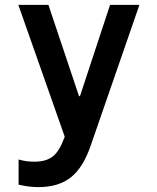

<svg xmlns="http://www.w3.org/2000/svg" viewBox="-20 -560 640 785"><path d="M56 92V195Q78 200 97.5 202.5Q117 205 137 205Q220 205 270.5 164.5Q321 124 352 32L550 -540H430L307 -167H303L178 -540H55L257 34L260 2L262 -16L264 -32L265 -44L267 -63L243 3Q223 58 196 79.5Q169 101 121 101Q104 101 88.5 99Q73 97 56 92Z"/></svg>

Font: CommitMonoV143 ExtLt
Style: Regular
Weight: 200
Monospace: yes
Designer: Eigil Nikolajsen
Foundry: Eigil Nikolajsen
Version: Version 1.143